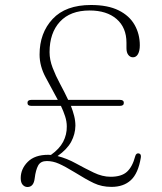

<svg xmlns="http://www.w3.org/2000/svg" viewBox="-20 -739 650 769"><path d="M63 -25.5Q63 -62.5 91.2 -90.8Q119.5 -119 173 -119Q178.5 -119 184 -118.5Q218 -142.5 233 -171.2Q248 -200 247.5 -232.5Q247.5 -252.5 240.8 -273.2Q234 -294 224 -315H105.5Q90 -315 90 -327Q90 -339 106 -339H211.5Q188 -383 163.2 -428.5Q138.5 -474 138.5 -520.5Q138.5 -607 190.8 -663Q243 -719 344.5 -719Q412 -719 455.2 -697.5Q498.5 -676 519.2 -639.2Q540 -602.5 540 -557.5Q540 -535.5 532.8 -522.5Q525.5 -509.5 512.5 -509.5Q501.5 -509.5 494 -519Q486.5 -528.5 486.5 -546V-568Q486.5 -628.5 447 -662.8Q407.5 -697 339 -697Q261.5 -697 220 -652Q178.5 -607 178.5 -530Q178.5 -499.5 190.8 -467.5Q203 -435.5 220.5 -403.2Q238 -371 253 -339H460.5Q476 -339 476 -327Q476 -315 460.5 -315H264Q272 -294.5 277 -274.8Q282 -255 282 -235.5Q281.5 -201.5 265 -171Q248.5 -140.5 210.5 -114Q248 -104.5 284.2 -84.5Q320.5 -64.5 355.2 -47.8Q390 -31 423 -31Q466.5 -31 488.5 -51Q510.5 -71 521.5 -113Q525 -126.5 536 -124.5Q546.5 -122.5 544 -107.5Q533.5 -44.5 504.2 -17.5Q475 9.5 426.5 9.5Q387.5 9.5 356 -5.5Q324.5 -20.5 279 -49Q240.5 -72.5 216.2 -83.2Q192 -94 167.5 -94Q142.5 -94 132.8 -76Q123 -58 119 -25Q115 10 90 10Q79 10 71 1.2Q63 -7.5 63 -25.5Z"/></svg>

Font: Fraunces 9pt S050 Thin
Style: Regular
Weight: 100
Version: Version 1.000; ttfautohint (v1.8.3)